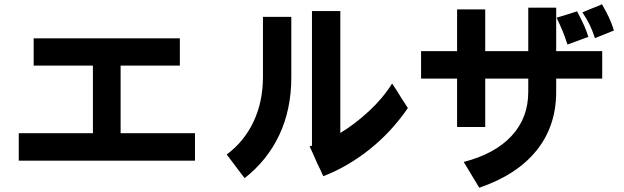

<svg xmlns="http://www.w3.org/2000/svg" viewBox="-20 -747 2926 901"><path d="M68 -122H416V-439H138V-567H824V-439H546V-122H895V7H68Z M1863 -288Q1883 -256 1894 -240Q1818 -129 1715.5 -47Q1613 35 1497 80Q1485 52 1468 18Q1458 -6 1449 -25.5Q1440 -45 1433 -60Q1439 -63 1444 -63V-695H1577V-123Q1645 -164 1711 -225Q1777 -286 1820 -355Q1841 -325 1863 -288ZM1114 71 1044 -22Q1126 -83 1170 -176.5Q1214 -270 1214 -387V-668H1347V-383Q1347 -234 1291 -114.5Q1235 5 1128 89Q1124 83 1114 71Z M2713 -689Q2722 -693 2759 -708Q2773 -713 2784.5 -718Q2796 -723 2805 -727Q2826 -690 2838 -664.5Q2850 -639 2861 -604L2772 -568Q2759 -607 2746 -633Q2733 -659 2713 -689ZM2590 -316Q2590 -155 2497.5 -40.5Q2405 74 2229 134L2176 46L2156 13Q2303 -25 2381 -109.5Q2459 -194 2459 -316V-378H2257V-151H2125V-378H1956V-507H2125V-703H2257V-507H2459V-711H2590V-507H2806V-378H2590ZM2703 -560Q2683 -552 2643 -538Q2630 -578 2620 -602Q2610 -626 2592 -664Q2666 -686 2688 -694Q2712 -648 2721.5 -626.5Q2731 -605 2741 -574Z"/></svg>

Font: Gmarket Sans TTF Bold
Style: Regular
Weight: 700
Designer: Creative Director : Sungho Lee; Art Director : Kiwoong Choi; Project Manager : Sori Yang, Jongwook Yoon; Font Designer :
Foundry: Sandoll Inc.
Version: Version 1.000;hotconv 1.0.109;makeotfexe 2.5.65596